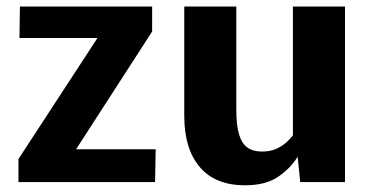

<svg xmlns="http://www.w3.org/2000/svg" viewBox="-20 -548 1126 578"><path d="M35.6 0V-69.3L273.4 -433.6H38.6L40 -528.3H438V-453.1L209 -98.6H448.7L446.8 0Z M717.8 9.8Q627.9 9.8 581.3 -45.2Q534.7 -100.1 534.7 -199.2V-528.3H691.4V-216.8Q691.4 -170.9 699.7 -143.3Q708 -115.7 724.9 -103.8Q741.7 -91.8 768.6 -91.8Q793 -91.8 810.8 -99.6Q828.6 -107.4 841.3 -118.7Q854 -129.9 861.8 -140.6V-528.3H1018.6V0H883.8L876 -76.2Q855 -41.5 817.4 -15.9Q779.8 9.8 717.8 9.8Z"/></svg>

Font: Comme
Style: Bold
Weight: 700
Version: Version 1.000;gftools[0.9.27]